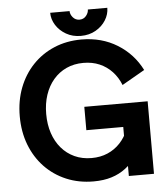

<svg xmlns="http://www.w3.org/2000/svg" viewBox="-59 -942 882 1007"><g transform="rotate(-5 381.5 -438.5)"><path d="M588.1 -478.3 707.8 -546.9Q664.3 -633.3 582.2 -684.1Q500 -734.9 393.3 -734.9Q315.2 -734.9 249.9 -707.3Q184.6 -679.7 136.7 -629.5Q88.9 -579.3 62.7 -511.1Q36.6 -442.9 36.6 -361.3Q36.6 -279.8 62.7 -211.5Q88.9 -143.3 136.7 -93.1Q184.6 -43 249.9 -15.4Q315.2 12.2 393.3 12.2Q446.8 12.2 488.3 -0.9Q529.8 -13.9 562.1 -38.6Q594.5 -63.2 620.2 -97.9Q646 -132.6 667.7 -175.8L588.1 -244.4Q572 -203.6 543.9 -173.6Q515.9 -143.6 478 -127.2Q440.2 -110.8 393.3 -110.8Q343.8 -110.8 303.7 -129.3Q263.7 -147.7 235 -181.3Q206.3 -214.8 191 -260.6Q175.8 -306.4 175.8 -361.3Q175.8 -416.3 191 -462Q206.3 -507.8 235 -541.4Q263.7 -575 303.7 -593.4Q343.8 -611.8 393.3 -611.8Q440.2 -611.8 478 -595.5Q515.9 -579.1 543.9 -549.2Q572 -519.3 588.1 -478.3ZM378.2 -381.8V-258.8H572.5V-123.5L579.3 -110.8V0H711.7V-381.8ZM393.3 -753.9Q437.3 -753.9 471.3 -773.4Q505.4 -793 524.5 -823.7Q543.7 -854.5 543.7 -888.7H441.2Q441.2 -871.3 428 -855.3Q414.8 -839.4 393.3 -839.4Q372.3 -839.4 358.6 -855.3Q345 -871.3 345 -888.7H242.9Q242.9 -854.5 262.3 -823.7Q281.7 -793 315.6 -773.4Q349.4 -753.9 393.3 -753.9Z"/></g></svg>

Font: Giphurs
Style: Regular
Weight: 400
Version: Version 2.010